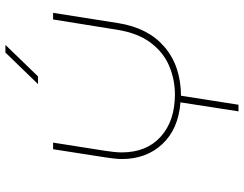

<svg xmlns="http://www.w3.org/2000/svg" viewBox="-118 -802 920 725"><g transform="rotate(-90 342.5 -440.0)"><path d="M284 0 318 -219Q217 -227 160.5 -287.5Q104 -348 104 -440Q104 -454 106 -471Q108 -488 110 -501L141 -700H166L135 -503Q133 -490 131 -472.5Q129 -455 129 -441Q129 -347 188.5 -293.5Q248 -240 348 -240Q403 -240 454 -261Q505 -282 542 -330Q579 -378 592 -457L631 -700H656L617 -453Q599 -341 527.5 -279.5Q456 -218 343 -217L309 0ZM387 -757 506 -880H535L416 -757Z"/></g></svg>

Font: MuseoModerno Thin Thin
Style: Italic
Weight: 250
Italic angle: -9°
Version: Version 1.003